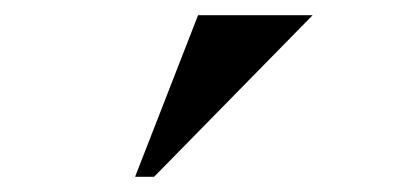

<svg xmlns="http://www.w3.org/2000/svg" viewBox="-20 -888 540 253"><path d="M183 -655H158L241 -868H392Z"/></svg>

Font: Trickster
Style: Regular
Weight: 400
Designer: Jean-Baptiste Morizot
Foundry: Jean-Baptiste Morizot
Version: Version 2.000;PS 2.0;hotconv 1.0.88;makeotf.lib2.5.647800